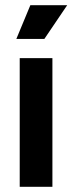

<svg xmlns="http://www.w3.org/2000/svg" viewBox="-20 -720 279 740"><path d="M182 0H56V-496H182ZM239 -700 151 -570H43L97 -700Z"/></svg>

Font: Space Grotesk Variable
Style: Regular
Weight: 400
Designer: Florian Karsten (Space Grotesk), Colophon Foundry (Space Mono)
Foundry: Florian Karsten
Version: Version 1.106